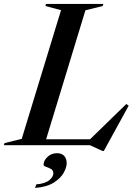

<svg xmlns="http://www.w3.org/2000/svg" viewBox="-62 -735 696 972"><path d="M370.5 -683 171.5 -30H394L577.5 -208.5L589.5 -200L463.5 29.5H457.5L393 0H-42.5L-39 -10.5L48 -32L247 -683.5L168 -704.5L171 -715H461L458 -704.5ZM158.5 99Q158.5 78.5 178.2 59.5Q198 40.5 226.5 40.5Q250 40.5 262.8 54Q275.5 67.5 275.5 91.5Q275.5 111.5 260.8 139Q246 166.5 211 189Q176 211.5 115.5 216.5L121.5 198.5Q167 194.5 187.5 177.2Q208 160 208 143Q208 127 195.8 120.2Q183.5 113.5 171 109.5Q158.5 105.5 158.5 99Z"/></svg>

Font: Newsreader Display Medium
Style: Italic
Weight: 500
Italic angle: -17°
Designer: Hugues Gentile
Foundry: Production Type
Version: Version 1.001